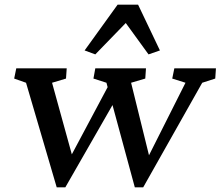

<svg xmlns="http://www.w3.org/2000/svg" viewBox="-20 -801 949 826"><path d="M560 5H596L850 -445L906 -463L909 -507H730L721 -463L778 -445L621 -133L544 -445L605 -463L608 -507H390L382 -463L438 -445L443 -426L289 -137L204 -445L264 -463L267 -507H50L41 -463L92 -445L224 5H261L464 -349ZM344 -584 390 -567 521 -702 619 -567 668 -584 574 -781H486Z"/></svg>

Font: TPK Tissa Web Medium
Style: Italic
Weight: 500
Italic angle: -7°
Designer: Jacques Le Bailly, Suppakit Chalermlarp | Katatrad Co.,Ltd.
Foundry: Jacques Le Bailly, Cadson Demak Co.,Ltd.
Version: Version 5.000;Glyphs 3.1.2 (3151)